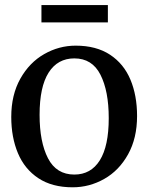

<svg xmlns="http://www.w3.org/2000/svg" viewBox="-20 -746 600 776"><path d="M286 -561.5Q369 -561.5 424.8 -524.8Q480.5 -488 507.2 -424Q534 -360 534 -277Q534 -187.5 497.5 -122Q461 -56.5 401.2 -22.8Q341.5 11 273.5 11Q190.5 11 135 -25.8Q79.5 -62.5 52.5 -126.8Q25.5 -191 25.5 -273.5Q25.5 -362.5 62.2 -428Q99 -493.5 158.8 -527.5Q218.5 -561.5 286 -561.5ZM419.5 -268.5Q419.5 -378 386 -444Q352.5 -510 280.5 -510Q213 -510 176.5 -452.5Q140 -395 140 -282Q140 -172 174 -106.2Q208 -40.5 280.5 -40.5Q347.5 -40.5 383.5 -98.2Q419.5 -156 419.5 -268.5ZM147.5 -725.5H416V-655.5H147.5Z"/></svg>

Font: Merriweather 12pt
Style: Regular
Weight: 400
Designer: Eben Sorkin
Foundry: Eben Sorkin
Version: Version 2.100